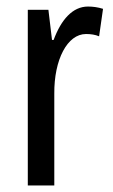

<svg xmlns="http://www.w3.org/2000/svg" viewBox="-20 -567 344 587"><path d="M249 -547C202 -547 167 -507 144 -445H139L128 -537H65V0H146V-280C145 -385 186 -463 243 -463C258 -463 271 -461 283 -456L295 -540C279 -545 264 -547 249 -547Z"/></svg>

Font: Noto Sans Gujarati ExtraCondensed
Style: Regular
Weight: 400
Width: 2
Designer: Jelle Bosma - Monotype Design Team, Universal Thirst
Foundry: Monotype Imaging Inc.
Version: Version 2.106